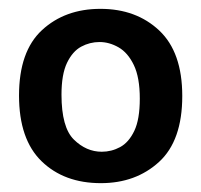

<svg xmlns="http://www.w3.org/2000/svg" viewBox="-20 -691 455 434"><path d="M208 -277Q125 -277 74 -326.5Q23 -376 23 -475Q23 -575 75 -623Q127 -671 207 -671Q288 -671 340 -622Q392 -573 392 -474Q392 -373 339.5 -325Q287 -277 208 -277ZM210 -348Q232 -348 251.5 -358.5Q271 -369 283.5 -395Q296 -421 296 -468Q296 -516 282.5 -544Q269 -572 248 -584Q227 -596 205 -596Q183 -596 163.5 -585.5Q144 -575 131.5 -549Q119 -523 119 -477Q119 -403 147 -375.5Q175 -348 210 -348Z"/></svg>

Font: Bricolage Grotesque 10pt Medium
Style: Regular
Weight: 500
Designer: Mathieu Triay
Foundry: Atelier Triay
Version: Version 1.000; ttfautohint (v1.8.4.7-5d5b);gftools[0.9.32]